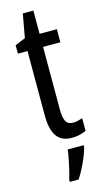

<svg xmlns="http://www.w3.org/2000/svg" viewBox="-134 -701 527 965"><g transform="rotate(-15 129.5 -218.5)"><path d="M197 -62Q209 -62 221 -65Q233 -68 245 -72V-6Q229 1 211 5.5Q193 10 170 10Q117 10 92 -25.5Q67 -61 67 -133V-469H17V-513L71 -535L93 -658H148V-537H238V-469H148V-143Q148 -103 158 -82.5Q168 -62 197 -62ZM217 71Q207 108 187.5 149.5Q168 191 148 221H102V210Q108 192 114.5 164.5Q121 137 126.5 109Q132 81 134 61H217Z"/></g></svg>

Font: Noto Sans Tamil ExtraCondensed
Style: Regular
Weight: 400
Width: 2
Designer: Jelle Bosma - Monotype Design Team
Foundry: Monotype Imaging Inc.
Version: Version 2.004; ttfautohint (v1.8.4.7-5d5b)